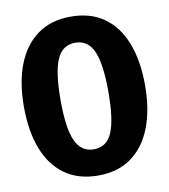

<svg xmlns="http://www.w3.org/2000/svg" viewBox="-83 -800 782 888"><g transform="rotate(-10 307.5 -356.0)"><path d="M592.3 -355.9Q592.3 -243.1 560 -159.2Q527.7 -75.4 464.4 -29Q401 17.4 307.7 17.4Q214.9 17.4 151.3 -27.9Q87.7 -73.3 55.4 -156.9Q23.1 -240.5 23.1 -355.9Q23.1 -468.7 55.4 -552.3Q87.7 -635.9 151.3 -682.3Q214.9 -728.7 307.7 -728.7Q401 -728.7 464.4 -683.6Q527.7 -638.5 560 -554.9Q592.3 -471.3 592.3 -355.9ZM420 -355.9Q420 -487.2 393.8 -546.7Q367.7 -606.2 307.7 -606.2Q247.7 -606.2 221.5 -546.4Q195.4 -486.7 195.4 -355.9Q195.4 -224.6 222.1 -165.1Q248.7 -105.6 307.7 -105.6Q369.2 -105.6 394.6 -165.9Q420 -226.2 420 -355.9Z"/></g></svg>

Font: FiraCode Nerd Font
Style: Bold
Weight: 700
Designer: Carrois Corporate, Edenspiekermann AG, Nikita Prokopov
Foundry: Carrois Corporate, Edenspiekermann AG, Nikita Prokopov
Version: Version 6.002;Nerd Fonts 2.1.0